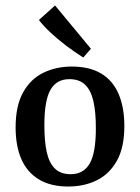

<svg xmlns="http://www.w3.org/2000/svg" viewBox="-20 -671 511 701"><path d="M330 -203Q330 -262 321 -301.5Q312 -341 291 -361.5Q270 -382 233 -382Q187 -382 164.5 -343.5Q142 -305 142 -214Q142 -156 150.5 -116.5Q159 -77 180 -56Q201 -35 238 -35Q285 -35 307.5 -74Q330 -113 330 -203ZM37 -206Q37 -285 64.5 -334Q92 -383 138.5 -405.5Q185 -428 242 -428Q307 -428 349.5 -402.5Q392 -377 413 -328Q434 -279 434 -211Q434 -132 406.5 -83.5Q379 -35 333 -12.5Q287 10 229 10Q165 10 122 -16Q79 -42 58 -90Q37 -138 37 -206ZM312 -493 284 -461Q252 -481 220.5 -505Q189 -529 163.5 -553Q138 -577 122 -598L181 -651Z"/></svg>

Font: Yrsa Medium
Style: Regular
Weight: 500
Designer: Anna Giedrys (Yrsa+Rasa design), David Brezina (Yrsa art-direction, Rasa art-direction, design)
Foundry: Rosetta Type Foundry
Version: Version 2.004